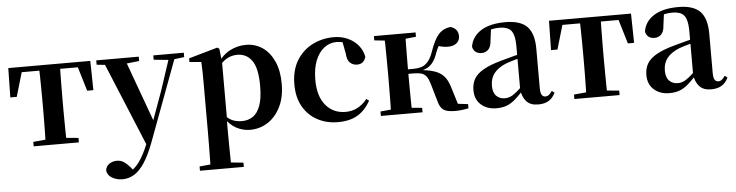

<svg xmlns="http://www.w3.org/2000/svg" viewBox="-48 -782 4915 1283"><g transform="rotate(-5 2409.0 -140.5)"><path d="M29.2 -339.1 32.8 -535.7H582.8L586.4 -339.1H544.7L486.1 -534.2L552 -500.4H63.6L129.5 -534.2L72.4 -339.1ZM156.1 0V-29.9L267.7 -40.2H348.6L459.5 -29.9V0ZM237.2 0Q238.2 -25.5 239.1 -67.4Q239.9 -109.4 240.4 -154.7Q240.9 -200 240.9 -234.8V-301.2Q240.9 -335.7 240.4 -381Q239.9 -426.4 239.1 -468.7Q238.2 -511 237.2 -535.7H378.4Q377.4 -511 376.9 -468.7Q376.4 -426.4 375.9 -381Q375.4 -335.7 375.4 -301.2V-234.8Q375.4 -200 375.9 -154.7Q376.4 -109.4 376.9 -67.4Q377.4 -25.5 378.4 0Z M728.5 271Q689.5 271 658.2 252.3Q626.8 233.6 624.6 201.1Q629.8 171.7 652.3 158.1Q674.8 144.5 701.1 144.5Q727.6 144.5 748.5 158.4Q769.4 172.4 787.6 194L817.7 229.9L782.6 252.4L763.4 235.4Q811.2 214.9 844.7 169.1Q878.3 123.3 909 46.7L939.1 -25.6L948 -49.7L1035.1 -289.9L1116.4 -535.7H1157.3L942 42.9Q910.1 127.2 876.7 177.4Q843.2 227.6 807 249.3Q770.7 271 728.5 271ZM915.7 72.2 664.1 -535.7H810.5L970.1 -97.3L976.1 -86.2ZM622.7 -506.5V-535.7H908V-506.5L809.7 -495.8H723.6ZM1005.5 -506.5V-535.7H1210.1V-506.5L1128.4 -496.1H1110.8Z M1248.9 259.3V230.8L1358 220.1H1437.4L1543.1 230.8V259.3ZM1321.4 259.3Q1322.4 217.3 1322.9 174.2Q1323.4 131 1323.9 89.9Q1324.4 48.8 1324.4 13.8V-308.7Q1324.4 -358.5 1323.9 -393Q1323.4 -427.5 1321.4 -463.8L1242.2 -470.7V-495.2L1436.2 -550.4L1449.2 -540.9L1457.8 -460.8L1459.1 -455V-75.6L1457.4 -63V13Q1457.4 47.8 1457.9 89.3Q1458.4 130.8 1458.9 174Q1459.4 217.3 1460.4 259.3ZM1607.1 16.2Q1559 16.2 1515.7 -6.7Q1472.4 -29.6 1436.3 -82.3H1424.1L1442.6 -97.8Q1470.5 -67.8 1497.5 -57.3Q1524.6 -46.7 1559.1 -46.7Q1599.7 -46.7 1631.3 -67.9Q1662.8 -89.1 1680.9 -138.2Q1699 -187.4 1699 -270.1Q1699 -389.4 1662.9 -440.1Q1626.8 -490.8 1564.6 -490.8Q1533.3 -490.8 1503.4 -477.5Q1473.5 -464.2 1436 -421.1L1421.1 -437.5H1429.5Q1467.3 -497.6 1518.7 -524.8Q1570.1 -551.9 1627.6 -551.9Q1689.4 -551.9 1737.9 -519.1Q1786.5 -486.2 1815.2 -423.5Q1843.9 -360.9 1843.9 -271.4Q1843.9 -182.3 1812 -117.9Q1780.1 -53.5 1726.7 -18.6Q1673.3 16.2 1607.1 16.2Z M2196.1 16.2Q2121.1 16.2 2060.2 -16Q1999.3 -48.3 1963.4 -109.8Q1927.6 -171.4 1927.6 -259.7Q1927.6 -354.7 1967.5 -419.9Q2007.4 -485 2073.1 -518.5Q2138.9 -551.9 2217 -551.9Q2268.5 -551.9 2310.8 -532.5Q2353.2 -513.2 2380.8 -479.5Q2408.4 -445.8 2416 -402.4Q2402.4 -355.6 2357.4 -355.6Q2329.9 -355.6 2310.1 -373.6Q2290.4 -391.6 2287.6 -436.8L2269.8 -530.1L2337.7 -486.3Q2308.8 -503.2 2284.1 -510.6Q2259.4 -518 2232.6 -518Q2186.2 -518 2149.2 -489.4Q2112.1 -460.7 2090.9 -407.1Q2069.7 -353.5 2069.7 -277.6Q2069.7 -168.4 2120 -108Q2170.4 -47.5 2253.2 -47.5Q2297.5 -47.5 2333.8 -66.7Q2370.2 -85.9 2397.9 -121.4L2415.8 -108.4Q2380.1 -45.4 2328.3 -14.6Q2276.5 16.2 2196.1 16.2Z M2485.2 0V-29.9L2595 -40.2H2656.6L2764.8 -29.9V0ZM2485.2 -506.8V-535.7H2764.8V-506.8L2656.6 -495.5H2595ZM2553.9 0Q2555.6 -25.5 2556.1 -67.4Q2556.6 -109.4 2557.1 -154.7Q2557.6 -200 2557.6 -234.8V-301.2Q2557.6 -335.7 2557.1 -381Q2556.6 -426.4 2556.1 -468.7Q2555.6 -511 2553.9 -535.7H2695.6Q2694.6 -511 2694.1 -468.2Q2693.6 -425.4 2693.1 -377.7Q2692.6 -330 2692.6 -289.8V-269.3Q2692.6 -217.7 2693.1 -164.9Q2693.6 -112.1 2694.1 -68.8Q2694.6 -25.5 2695.6 0ZM2870.8 -64.1 2836.9 -181.4Q2827.5 -214.7 2814.8 -232.8Q2802 -250.9 2781.6 -257.6Q2761.3 -264.3 2727.4 -264.3H2624.9V-294.5H2727.8Q2755.9 -294.5 2780 -301Q2804.1 -307.4 2825 -329.9Q2846 -352.3 2862.3 -399.3Q2889 -476.8 2919.5 -511.4Q2950 -545.9 3000.1 -551.9Q3051.7 -536.4 3051.7 -485.9Q3051.7 -456 3030 -438.9Q3008.2 -421.8 2975.7 -421.8Q2951.5 -421.8 2933.8 -425.6Q2916.1 -429.3 2896 -436.9L2946.8 -479.7Q2925.6 -455.6 2913.7 -437.1Q2901.8 -418.5 2890 -386.8Q2875.7 -345.1 2856.8 -322.2Q2837.8 -299.2 2813.9 -288.8Q2789.9 -278.3 2760.2 -273.1L2762.4 -283.3Q2826.6 -278.6 2867.1 -265.1Q2907.6 -251.7 2931.3 -225.1Q2955.1 -198.6 2968.6 -153.9L3012.3 -11.8L2917.7 -46L3072.6 -28.2V0Q3053.7 4.5 3029.6 7.3Q3005.5 10.2 2984.2 10.2Q2929.1 10.2 2905.3 -6Q2881.5 -22.2 2870.8 -64.1Z M3259.6 16.2Q3197.2 16.2 3156.8 -19.4Q3116.3 -54.9 3116.3 -117.6Q3116.3 -161.2 3135 -193.6Q3153.7 -226.1 3198.1 -251.5Q3242.6 -277 3318.4 -297.9Q3357.8 -309.4 3407.4 -322Q3457 -334.6 3497 -344.4V-318.9Q3457 -308.9 3417 -297.6Q3376.9 -286.4 3350.1 -276.7Q3296.3 -254.9 3269.1 -220.6Q3241.8 -186.4 3241.8 -135.9Q3241.8 -90.4 3264.1 -67.9Q3286.3 -45.3 3323 -45.3Q3339.3 -45.3 3357.7 -52.6Q3376.1 -59.9 3400.4 -79.7Q3424.8 -99.4 3458.3 -135.5L3473.8 -82.4H3438.7Q3409.6 -50.6 3384.2 -28.7Q3358.7 -6.8 3329.4 4.7Q3300 16.2 3259.6 16.2ZM3539.1 15.2Q3487.6 15.2 3460.9 -14.2Q3434.2 -43.6 3427.9 -94V-96.5V-381.4Q3427.9 -434.7 3417.8 -464.5Q3407.7 -494.3 3384.6 -506.3Q3361.5 -518.3 3323 -518.3Q3297.4 -518.3 3270.3 -512.2Q3243.2 -506.1 3206.8 -491.2L3269.1 -516.3L3258.9 -439.2Q3256.3 -395.9 3237.6 -378Q3218.8 -360.2 3193.3 -360.2Q3144.1 -360.2 3132.2 -406.5Q3141.9 -473.5 3202.4 -512.7Q3262.9 -551.9 3368.1 -551.9Q3468.4 -551.9 3513.7 -505.9Q3559.1 -459.8 3559.1 -356.2V-94.8Q3559.1 -60.3 3567.8 -47Q3576.6 -33.8 3592.7 -33.8Q3604.3 -33.8 3614.3 -40.9Q3624.3 -48.1 3637.7 -67.2L3654.9 -53.4Q3637 -17.5 3609.2 -1.1Q3581.4 15.2 3539.1 15.2Z M3656.2 -339.1 3659.8 -535.7H4209.8L4213.4 -339.1H4171.7L4113.1 -534.2L4179 -500.4H3690.6L3756.5 -534.2L3699.4 -339.1ZM3783.1 0V-29.9L3894.7 -40.2H3975.6L4086.5 -29.9V0ZM3864.2 0Q3865.2 -25.5 3866.1 -67.4Q3866.9 -109.4 3867.4 -154.7Q3867.9 -200 3867.9 -234.8V-301.2Q3867.9 -335.7 3867.4 -381Q3866.9 -426.4 3866.1 -468.7Q3865.2 -511 3864.2 -535.7H4005.4Q4004.4 -511 4003.9 -468.7Q4003.4 -426.4 4002.9 -381Q4002.4 -335.7 4002.4 -301.2V-234.8Q4002.4 -200 4002.9 -154.7Q4003.4 -109.4 4003.9 -67.4Q4004.4 -25.5 4005.4 0Z M4419.6 16.2Q4357.2 16.2 4316.8 -19.4Q4276.3 -54.9 4276.3 -117.6Q4276.3 -161.2 4295 -193.6Q4313.7 -226.1 4358.1 -251.5Q4402.6 -277 4478.4 -297.9Q4517.8 -309.4 4567.4 -322Q4617 -334.6 4657 -344.4V-318.9Q4617 -308.9 4577 -297.6Q4536.9 -286.4 4510.1 -276.7Q4456.3 -254.9 4429.1 -220.6Q4401.8 -186.4 4401.8 -135.9Q4401.8 -90.4 4424.1 -67.9Q4446.3 -45.3 4483 -45.3Q4499.3 -45.3 4517.7 -52.6Q4536.1 -59.9 4560.4 -79.7Q4584.8 -99.4 4618.3 -135.5L4633.8 -82.4H4598.7Q4569.6 -50.6 4544.2 -28.7Q4518.7 -6.8 4489.4 4.7Q4460 16.2 4419.6 16.2ZM4699.1 15.2Q4647.6 15.2 4620.9 -14.2Q4594.2 -43.6 4587.9 -94V-96.5V-381.4Q4587.9 -434.7 4577.8 -464.5Q4567.7 -494.3 4544.6 -506.3Q4521.5 -518.3 4483 -518.3Q4457.4 -518.3 4430.3 -512.2Q4403.2 -506.1 4366.8 -491.2L4429.1 -516.3L4418.9 -439.2Q4416.3 -395.9 4397.6 -378Q4378.8 -360.2 4353.3 -360.2Q4304.1 -360.2 4292.2 -406.5Q4301.9 -473.5 4362.4 -512.7Q4422.9 -551.9 4528.1 -551.9Q4628.4 -551.9 4673.7 -505.9Q4719.1 -459.8 4719.1 -356.2V-94.8Q4719.1 -60.3 4727.8 -47Q4736.6 -33.8 4752.7 -33.8Q4764.3 -33.8 4774.3 -40.9Q4784.3 -48.1 4797.7 -67.2L4814.9 -53.4Q4797 -17.5 4769.2 -1.1Q4741.4 15.2 4699.1 15.2Z"/></g></svg>

Font: Noto Serif KR ExtraLight
Style: Regular
Weight: 200
Designer: Ryoko NISHIZUKA 西塚涼子 (kana & ideographs); Frank Grießhammer (Latin, Greek & Cyrillic); Wenlong ZHANG 张文龙 (bopomofo); San
Foundry: Adobe
Version: Version 2.002-H1;hotconv 1.1.0;makeotfexe 2.6.0